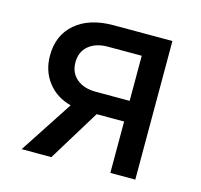

<svg xmlns="http://www.w3.org/2000/svg" viewBox="-85 -643 771 736"><g transform="rotate(15 300.0 -275.0)"><path d="M61 0 199 -211Q141 -226 107 -270Q73 -314 73 -375Q73 -456 128 -503Q183 -550 278 -550H512V0H413V-204H304L179 0ZM279 -286H413V-465H279Q231 -465 202.5 -441Q174 -417 174 -375Q174 -334 202.5 -310Q231 -286 279 -286Z"/></g></svg>

Font: JetBrains Mono NL Medium
Style: Regular
Weight: 500
Monospace: yes
Designer: Philipp Nurullin, Konstantin Bulenkov
Foundry: JetBrains
Version: Version 2.305; ttfautohint (v1.8.4.7-5d5b)